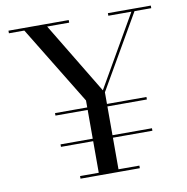

<svg xmlns="http://www.w3.org/2000/svg" viewBox="-83 -830 888 910"><g transform="rotate(-10 361.0 -375.0)"><path d="M321.5 0V-360.5L83.5 -750H193.5L408.5 -394L612.5 -748H627.5L416.5 -383V0ZM231.5 0V-12.5H517V0ZM166.5 -164.5V-176.5H606.5V-164.5ZM166.5 -315V-327H606.5V-315ZM17 -737.5V-750H307V-737.5ZM495.5 -737.5V-750H702V-737.5Z"/></g></svg>

Font: Bodoni Moda 18pt
Style: Regular
Weight: 400
Designer: Owen Earl
Foundry: indestructible type
Version: Version 2.005